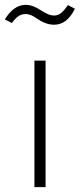

<svg xmlns="http://www.w3.org/2000/svg" viewBox="-33 -772 329 792"><path d="M190 -670C224 -670 253 -689 276 -736L247 -751C226 -720 211 -708 190 -708C172 -708 156 -717 138 -728C117 -742 96 -752 73 -752C37 -752 9 -728 -13 -692L16 -677C35 -703 50 -714 73 -714C89 -714 103 -707 120 -695C139 -682 163 -670 190 -670ZM155 -522H109V0H155Z"/></svg>

Font: Fira Sans ExtraLight
Style: Regular
Weight: 200
Designer: bBox Type GmbH & Carrois Corporate GbR & Edenspiekermann AG
Foundry: bBox Type GmbH & Carrois Corporate GbR & Edenspiekermann AG
Version: Version 4.300;PS 004.300;hotconv 1.0.88;makeotf.lib2.5.64775